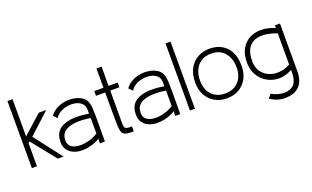

<svg xmlns="http://www.w3.org/2000/svg" viewBox="-94 -1189 3057 1882"><g transform="rotate(-20 1435.0 -248.0)"><path d="M50 0V-700H103V-311L299 -487H377L159 -287L381 0H321L118 -253L103 -241V0Z M572 5Q528 5 489 -11Q450 -27 425.5 -59.5Q401 -92 401 -142Q401 -222 445 -264.5Q489 -307 569.5 -317.5Q650 -328 759 -310V-349Q759 -392 734 -417Q709 -442 670 -450.5Q631 -459 588.5 -452.5Q546 -446 510 -426Q474 -406 456 -373L419 -411Q446 -448 485 -470Q524 -492 567.5 -500Q611 -508 653.5 -503Q696 -498 730 -482Q774 -462 791 -427Q808 -392 810.5 -346Q813 -300 813 -245L812 0H760V-47Q720 -22 670.5 -8.5Q621 5 572 5ZM760 -103V-264Q675 -278 604.5 -272Q534 -266 492.5 -235Q451 -204 451 -142Q451 -104 473 -82Q495 -60 531 -52.5Q567 -45 609 -49.5Q651 -54 691 -68Q731 -82 760 -103Z M979 -208V-451H883V-500H979V-700H1032V-500H1127V-451H1032V-208Q1032 -142 1031.5 -108Q1031 -74 1041 -62Q1051 -50 1082 -49H1112V3H1085Q1045 3 1023 -5.5Q1001 -14 992 -36.5Q983 -59 981 -100.5Q979 -142 979 -208Z M1358 5Q1314 5 1275 -11Q1236 -27 1211.5 -59.5Q1187 -92 1187 -142Q1187 -222 1231 -264.5Q1275 -307 1355.5 -317.5Q1436 -328 1545 -310V-349Q1545 -392 1520 -417Q1495 -442 1456 -450.5Q1417 -459 1374.5 -452.5Q1332 -446 1296 -426Q1260 -406 1242 -373L1205 -411Q1232 -448 1271 -470Q1310 -492 1353.5 -500Q1397 -508 1439.5 -503Q1482 -498 1516 -482Q1560 -462 1577 -427Q1594 -392 1596.5 -346Q1599 -300 1599 -245L1598 0H1546V-47Q1506 -22 1456.5 -8.5Q1407 5 1358 5ZM1546 -103V-264Q1461 -278 1390.5 -272Q1320 -266 1278.5 -235Q1237 -204 1237 -142Q1237 -104 1259 -82Q1281 -60 1317 -52.5Q1353 -45 1395 -49.5Q1437 -54 1477 -68Q1517 -82 1546 -103Z M1751 0H1699V-700H1751Z M2083 12Q2012 12 1957.5 -19.5Q1903 -51 1872 -107.5Q1841 -164 1841 -239Q1841 -327 1874 -386Q1907 -445 1962 -475Q2017 -505 2083 -505Q2155 -505 2209.5 -475Q2264 -445 2294.5 -386Q2325 -327 2325 -239Q2325 -164 2294.5 -107.5Q2264 -51 2209.5 -19.5Q2155 12 2083 12ZM2083 -39Q2145 -39 2187.5 -65.5Q2230 -92 2252 -137.5Q2274 -183 2274 -239Q2274 -334 2224.5 -394Q2175 -454 2083 -454Q2020 -454 1977.5 -426Q1935 -398 1913.5 -349.5Q1892 -301 1892 -239Q1892 -183 1913.5 -137.5Q1935 -92 1977.5 -65.5Q2020 -39 2083 -39Z M2616 204Q2574 204 2537 191Q2500 178 2465 155L2498 115Q2529 134 2566.5 144Q2604 154 2640.5 152Q2677 150 2705.5 134.5Q2734 119 2748 88Q2760 61 2763.5 34.5Q2767 8 2767 -36Q2703 1 2637 2.5Q2571 4 2514.5 -25.5Q2458 -55 2423 -109.5Q2388 -164 2385 -237Q2382 -326 2413 -385.5Q2444 -445 2499 -475Q2554 -505 2623.5 -504.5Q2693 -504 2767 -472V-500H2820V0Q2820 95 2771 149.5Q2722 204 2616 204ZM2438 -237Q2440 -177 2469.5 -135Q2499 -93 2547.5 -72.5Q2596 -52 2653.5 -56.5Q2711 -61 2767 -92V-417Q2669 -455 2593.5 -449Q2518 -443 2477 -391Q2436 -339 2438 -237Z"/></g></svg>

Font: Kulim Park ExtraLight
Style: Regular
Weight: 275
Designer: Noponies / Dale Sattler
Foundry: Noponies
Version: Version 1.000; ttfautohint (v1.8.3)